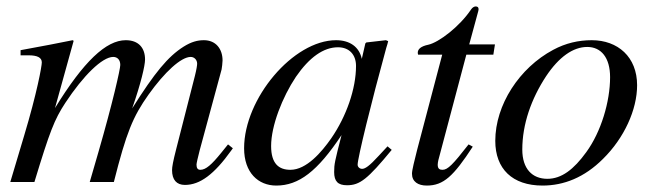

<svg xmlns="http://www.w3.org/2000/svg" viewBox="-20 -566 2033 597"><path d="M704 -105 689 -117 668 -91C638 -54 620 -38 603 -38C595 -38 591 -43 591 -54C591 -58 595 -76 601 -99L669 -350C670 -355 672 -371 672 -378C672 -414 651 -441 614 -441C594 -441 575 -436 551 -421C502 -390 461 -340 391 -229C418 -306 431 -362 431 -381C431 -417 411 -441 371 -441C310 -441 240 -375 151 -230L209 -439L206 -441C151 -430 126 -425 44 -410V-394H69C96 -394 110 -387 110 -372C110 -360 95 -277 55 -144L12 0H87C135 -158 149 -194 183 -246C239 -331 298 -389 332 -389C345 -389 354 -380 354 -364C354 -351 330 -245 286 -93L259 0H334C373 -154 393 -203 442 -272C492 -342 543 -389 573 -389C584 -389 593 -380 593 -368C593 -363 591 -350 586 -330L528 -103C518 -64 515 -47 515 -37C515 -7 529 9 555 9C602 9 646 -24 699 -98Z M1185 -111 1158 -82C1128 -49 1115 -41 1106 -41C1098 -41 1092 -47 1092 -54C1092 -74 1134 -246 1181 -417C1184 -427 1185 -429 1187 -438L1180 -441L1119 -434L1116 -431L1105 -383C1097 -420 1068 -441 1025 -441C892 -441 739 -260 739 -105C739 -29 783 11 839 11C909 11 967 -33 1042 -146C1021 -64 1019 -56 1019 -31C1019 -2 1031 10 1059 10C1099 10 1123 -9 1198 -100ZM1087 -361C1087 -290 1057 -204 1010 -136C980 -93 933 -38 883 -38C847 -38 823 -57 823 -112C823 -175 858 -264 900 -327C942 -388 986 -419 1031 -419C1066 -419 1087 -396 1087 -361Z M1519 -428H1439L1467 -531C1468 -533 1468 -538 1468 -538C1468 -543 1465 -546 1459 -546C1455 -546 1449 -543 1445 -537C1409 -483 1344 -434 1312 -427C1288 -422 1279 -413 1279 -402C1279 -402 1279 -399 1280 -396H1355L1277 -100C1269 -68 1261 -37 1261 -26C1261 -1 1280 11 1307 11C1359 11 1390 -18 1450 -110L1437 -117C1388 -54 1372 -38 1356 -38C1347 -38 1341 -41 1341 -54C1341 -57 1342 -64 1343 -68L1430 -396H1514Z M1961 -301C1961 -389 1901 -441 1820 -441C1779 -441 1739 -432 1700 -411C1595 -355 1520 -240 1520 -128C1520 -41 1573 11 1667 11C1733 11 1797 -14 1855 -72C1921 -137 1961 -225 1961 -301ZM1877 -326C1877 -250 1849 -156 1803 -93C1764 -39 1726 -10 1682 -10C1635 -10 1604 -41 1604 -101C1604 -180 1632 -259 1678 -329C1718 -389 1762 -420 1806 -420C1849 -420 1877 -387 1877 -326Z"/></svg>

Font: XITS
Style: Italic
Weight: 400
Italic angle: -16.33°
Designer: MicroPress Inc., with final additions and corrections provided by Coen Hoffman, Elsevier (retired)
Version: Version 1.107